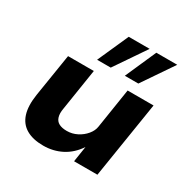

<svg xmlns="http://www.w3.org/2000/svg" viewBox="-174 -929 1077 1097"><g transform="rotate(30 364.5 -380.5)"><path d="M253 11Q185 11 141 -14.5Q97 -40 80.5 -91.5Q64 -143 76 -221L121 -503H291L248 -229Q242 -196 249 -173Q256 -150 276 -139.5Q296 -129 328 -129Q363 -129 394.5 -145Q426 -161 447.5 -187Q469 -213 473 -241L514 -503H685L605 0H451L467 -103Q429 -46 374 -17.5Q319 11 253 11ZM458 -568 548 -772H686L547 -568ZM275 -568 366 -772H504L365 -568Z"/></g></svg>

Font: Nunito Sans 7pt SemiExpanded ExtraBold
Style: Italic
Weight: 800
Width: 6
Italic angle: -9°
Designer: Vernon Adams
Foundry: Vernon Adams
Version: Version 3.101;gftools[0.9.27]